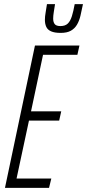

<svg xmlns="http://www.w3.org/2000/svg" viewBox="-20 -908 421 928"><path d="M4 0 149 -688H364L354 -643H188L130 -370H276L266 -325H120L60 -45H228L217 0ZM273 -749Q244 -749 227 -756.5Q210 -764 203.5 -778.5Q197 -793 197 -812Q197 -828 200.5 -847.5Q204 -867 207 -888H246Q243 -868 240 -850Q237 -832 237 -818Q237 -801 244.5 -791.5Q252 -782 272 -782Q295 -782 307.5 -794Q320 -806 327.5 -830Q335 -854 341 -888H381Q375 -858 369 -832.5Q363 -807 352 -788.5Q341 -770 322.5 -759.5Q304 -749 273 -749Z"/></svg>

Font: Saira UltraCondensed Light
Style: Italic
Weight: 300
Width: 1
Italic angle: -12°
Designer: Hector Gatti with collaboration of the Omnibus-Type team
Foundry: Omnibus-Type
Version: Version 1.101